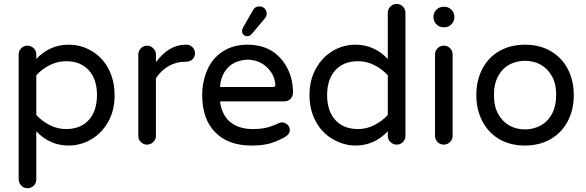

<svg xmlns="http://www.w3.org/2000/svg" viewBox="-20 -739 3021 989"><path d="M76.2 184.6V-459Q76.2 -477.5 89.4 -490.7Q102.5 -503.9 121.1 -503.9Q139.6 -503.9 153.3 -490.7Q167 -477.5 167 -459V-435.5Q237.3 -508.8 333 -508.8Q396.5 -508.8 448.2 -478.5Q504.9 -447.3 537.6 -386.7Q570.3 -326.2 570.3 -249Q570.3 -168.9 537.1 -111.3Q503.9 -52.7 449.7 -21Q395.5 10.7 333 10.7Q237.3 10.7 167 -62.5V184.6Q167 204.1 153.8 217.3Q140.6 230.5 121.1 230.5Q102.5 230.5 89.4 216.8Q76.2 203.1 76.2 184.6ZM479.5 -249Q479.5 -331.1 437 -377.4Q394.5 -423.8 320.3 -423.8Q277.3 -423.8 237.8 -404.3Q198.2 -384.8 167 -351.6V-146.5Q198.2 -113.3 237.8 -93.8Q277.3 -74.2 320.3 -74.2Q394.5 -74.2 437 -120.6Q479.5 -167 479.5 -249Z M692.4 -39.1V-458Q692.4 -476.6 705.6 -490.2Q718.8 -503.9 737.3 -503.9Q755.9 -503.9 769.5 -490.2Q783.2 -476.6 783.2 -458V-418.9Q850.6 -508.8 935.5 -508.8H940.4Q959 -508.8 971.7 -495.6Q984.4 -482.4 984.4 -463.9Q984.4 -445.3 971.2 -433.1Q958 -420.9 938.5 -420.9H933.6Q887.7 -420.9 849.1 -398.9Q810.5 -377 783.2 -335.9V-39.1Q783.2 -20.5 769.5 -7.3Q755.9 5.9 737.3 5.9Q718.8 5.9 705.6 -7.3Q692.4 -20.5 692.4 -39.1Z M1226.6 -580.1Q1226.6 -587.9 1233.4 -599.6L1283.2 -686.5Q1293 -706.1 1316.4 -706.1Q1332 -706.1 1342.8 -695.8Q1353.5 -685.5 1353.5 -668.9Q1353.5 -653.3 1343.8 -643.6L1276.4 -563.5Q1267.6 -552.7 1253.9 -552.7Q1242.2 -552.7 1234.4 -560.1Q1226.6 -567.4 1226.6 -580.1ZM1021.5 -249Q1021.5 -315.4 1046.9 -377Q1073.2 -438.5 1127 -473.6Q1180.7 -508.8 1255.9 -508.8Q1328.1 -508.8 1381.8 -475.6Q1432.6 -442.4 1460.9 -386.2Q1489.3 -330.1 1489.3 -261.7Q1489.3 -243.2 1476.6 -230Q1463.9 -216.8 1443.4 -216.8H1113.3Q1122.1 -147.5 1165.5 -110.8Q1209 -74.2 1283.2 -74.2Q1322.3 -74.2 1353 -81.5Q1383.8 -88.9 1415 -104.5Q1421.9 -108.4 1432.6 -108.4Q1448.2 -108.4 1460.4 -97.2Q1472.7 -85.9 1472.7 -69.3Q1472.7 -46.9 1446.3 -32.2Q1405.3 -9.8 1368.2 0.5Q1331.1 10.7 1275.4 10.7Q1155.3 10.7 1088.4 -57.6Q1021.5 -126 1021.5 -249ZM1398.4 -303.7Q1394.5 -342.8 1375 -369.1Q1353.5 -400.4 1321.8 -416Q1290 -431.6 1255.9 -431.6Q1224.6 -431.6 1190.4 -417Q1156.2 -400.4 1136.2 -367.7Q1116.2 -335 1113.3 -291H1386.7Q1399.4 -291 1398.4 -303.7Z M1697.3 -20.5Q1640.6 -51.8 1607.4 -111.8Q1574.2 -171.9 1574.2 -249Q1574.2 -328.1 1608.4 -387.7Q1641.6 -446.3 1695.3 -477.5Q1749 -508.8 1811.5 -508.8Q1907.2 -508.8 1977.5 -435.5V-672.9Q1977.5 -692.4 1991.2 -705.6Q2004.9 -718.8 2023.4 -718.8Q2042 -718.8 2055.2 -705.1Q2068.4 -691.4 2068.4 -672.9V-39.1Q2068.4 -20.5 2055.2 -7.3Q2042 5.9 2023.4 5.9Q2004.9 5.9 1991.2 -7.3Q1977.5 -20.5 1977.5 -39.1V-62.5Q1907.2 10.7 1811.5 10.7Q1752 10.7 1697.3 -20.5ZM1977.5 -146.5V-351.6Q1946.3 -384.8 1906.7 -404.3Q1867.2 -423.8 1824.2 -423.8Q1750 -423.8 1707.5 -377.4Q1665 -331.1 1665 -249Q1665 -167 1707.5 -120.6Q1750 -74.2 1824.2 -74.2Q1867.2 -74.2 1906.7 -93.8Q1946.3 -113.3 1977.5 -146.5Z M2212.9 -649.4V-653.3Q2212.9 -673.8 2228 -689Q2243.2 -704.1 2263.7 -704.1H2269.5Q2290 -704.1 2305.2 -689Q2320.3 -673.8 2320.3 -653.3V-649.4Q2320.3 -628.9 2305.2 -613.8Q2290 -598.6 2269.5 -598.6H2263.7Q2243.2 -598.6 2228 -613.8Q2212.9 -628.9 2212.9 -649.4ZM2220.7 -39.1V-458Q2220.7 -476.6 2233.9 -490.2Q2247.1 -503.9 2265.6 -503.9Q2285.2 -503.9 2298.3 -490.7Q2311.5 -477.5 2311.5 -458V-39.1Q2311.5 -20.5 2297.9 -7.3Q2284.2 5.9 2265.6 5.9Q2247.1 5.9 2233.9 -7.3Q2220.7 -20.5 2220.7 -39.1Z M2552.7 -21.5Q2496.1 -54.7 2464.8 -114.3Q2433.6 -173.8 2433.6 -249Q2433.6 -325.2 2464.8 -384.8Q2496.1 -444.3 2553.2 -476.6Q2610.4 -508.8 2684.6 -508.8Q2758.8 -508.8 2815.4 -476.6Q2873 -443.4 2904.3 -384.3Q2935.5 -325.2 2935.5 -249Q2935.5 -172.9 2904.3 -114.3Q2872.1 -53.7 2814.9 -21.5Q2757.8 10.7 2684.6 10.7Q2609.4 10.7 2552.7 -21.5ZM2761.7 -90.8Q2799.8 -110.4 2822.3 -150.9Q2844.7 -191.4 2844.7 -250Q2844.7 -311.5 2821.3 -349.6Q2799.8 -386.7 2764.2 -406.2Q2728.5 -425.8 2684.6 -425.8Q2644.5 -425.8 2607.4 -408.2Q2569.3 -388.7 2546.9 -348.6Q2524.4 -308.6 2524.4 -250Q2524.4 -187.5 2547.9 -149.4Q2569.3 -111.3 2605 -91.8Q2640.6 -72.3 2684.6 -72.3Q2724.6 -72.3 2761.7 -90.8Z"/></svg>

Font: FakePearl
Style: Regular
Weight: 400
Version: Version 1.2